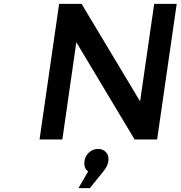

<svg xmlns="http://www.w3.org/2000/svg" viewBox="-20 -720 932 991"><path d="M184.1 0 285.2 -700.2H400.9L703.1 -196.8L775.9 -700.2H892.1L791 0H674.8L374 -502L301.8 0ZM384.8 251 435.1 165Q411.1 147 416 112.8Q419.4 85 439.5 66.9Q459.5 48.8 486.8 48.8Q512.2 48.8 527.8 66.4Q543.5 84 539.1 112.8Q535.2 138.2 513.2 165L443.8 251Z"/></svg>

Font: Trueno
Style: Italic
Weight: 400
Designer: Julieta Ulanovsky
Foundry: Julieta Ulanovsky
Version: Version 3.001b | FøM Fix